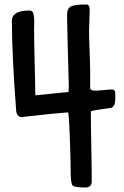

<svg xmlns="http://www.w3.org/2000/svg" viewBox="-20 -842 554 856"><path d="M360 -6Q311 -6 303 -16Q295 -26 295 -85Q295 -129 291 -235Q287 -341 283 -341Q224 -337 85 -321Q84 -321 82 -320.5Q80 -320 79 -320Q54 -320 52 -350Q33 -601 33 -749Q33 -795 111 -795Q119 -795 124 -790Q129 -785 130.5 -774.5Q132 -764 132.5 -756.5Q133 -749 132.5 -733.5Q132 -718 132 -714Q132 -662 134.5 -566Q137 -470 137 -432Q137 -423 138 -417L285 -432Q287 -446 287 -450Q279 -735 279 -775Q279 -805 296.5 -813.5Q314 -822 364 -822Q380 -822 380 -799Q380 -783 378.5 -750.5Q377 -718 377 -702Q377 -673 379.5 -613.5Q382 -554 382 -524V-467Q382 -464 382 -459.5Q382 -455 382 -453Q382 -451 382.5 -447.5Q383 -444 384.5 -443Q386 -442 389 -440.5Q392 -439 396.5 -438.5Q401 -438 407 -438Q419 -438 443 -440.5Q467 -443 480 -443Q494 -443 494 -425Q494 -423 494 -417Q494 -411 494 -408Q494 -405 494 -399.5Q494 -394 493.5 -390.5Q493 -387 492 -382Q491 -377 489 -374Q487 -371 485 -368Q483 -365 480 -363Q477 -361 473 -361Q399 -351 385 -346Q385 -293 387 -190Q389 -87 389 -35Q389 -6 360 -6Z"/></svg>

Font: Because We Connect
Style: Regular
Weight: 400
Designer: Liz Wetzel, Aaron Williamson, Russ McMullin
Foundry: Red Hat
Version: Version 1.000